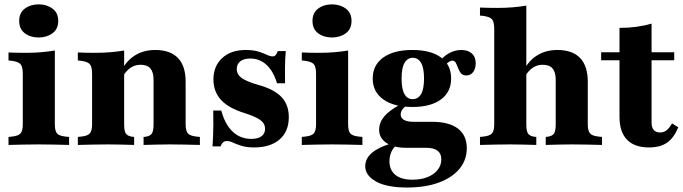

<svg xmlns="http://www.w3.org/2000/svg" viewBox="-20 -656 3091 869"><path d="M83.1 -209.7V-321.8Q83.1 -353.2 73.4 -364.9Q63.7 -376.6 34.7 -380.6L18.5 -382.3V-418.5Q38.7 -417.7 56.5 -417.3Q74.2 -416.9 97.6 -416.9Q136.3 -416.9 167.7 -419.8Q199.2 -422.6 228.2 -427.4V-418.5V-209.7ZM155.6 -2.4Q119.4 -2.4 87.1 -1.6Q54.8 -0.8 18.5 0V-36.3L34.7 -37.9Q63.7 -41.1 73.4 -52.8Q83.1 -64.5 83.1 -94.4V-209.7H228.2V-94.4Q228.2 -64.5 237.5 -52.8Q246.8 -41.1 275.8 -37.9L292.7 -36.3V0Q255.6 -0.8 223.8 -1.6Q191.9 -2.4 155.6 -2.4ZM154.8 -486.3Q118.5 -486.3 92.7 -505.2Q66.9 -524.2 66.9 -561.3Q66.9 -598.4 92.7 -617.3Q118.5 -636.3 154.8 -636.3Q191.1 -636.3 217.3 -617.3Q243.5 -598.4 243.5 -561.3Q243.5 -524.2 217.3 -505.2Q191.1 -486.3 154.8 -486.3Z M469.4 -2.4Q433.1 -2.4 400.8 -1.6Q368.5 -0.8 332.3 0V-36.3L348.4 -37.9Q377.4 -41.1 387.1 -52.8Q396.8 -64.5 396.8 -94.4V-209.7H541.9V-94.4Q541.9 -62.9 549.6 -51.6Q557.3 -40.3 578.2 -37.1L587.1 -36.3V0Q554.8 -0.8 527.8 -1.6Q500.8 -2.4 469.4 -2.4ZM396.8 -209.7V-321.8Q396.8 -353.2 387.1 -364.9Q377.4 -376.6 348.4 -380.6L332.3 -382.3V-418.5Q352.4 -417.7 370.2 -417.3Q387.9 -416.9 411.3 -416.9Q450 -416.9 481.5 -419.8Q512.9 -422.6 541.9 -427.4V-418.5V-209.7ZM675 -209.7V-294.4Q675 -329 660.9 -346Q646.8 -362.9 615.3 -362.9Q585.5 -362.9 561.7 -342.3Q537.9 -321.8 517.7 -275.8L506.5 -287.1Q535.5 -364.5 579 -397.2Q622.6 -429.8 682.3 -429.8Q750.8 -429.8 785.5 -393.5Q820.2 -357.3 820.2 -286.3V-209.7ZM747.6 -2.4Q716.9 -2.4 689.5 -1.6Q662.1 -0.8 629.8 0V-36.3L638.7 -37.1Q659.7 -40.3 667.3 -51.6Q675 -62.9 675 -94.4V-209.7H820.2V-94.4Q820.2 -64.5 829.8 -52.8Q839.5 -41.1 868.5 -37.9L884.7 -36.3V0Q848.4 -0.8 816.5 -1.6Q784.7 -2.4 747.6 -2.4Z M1130.6 11.3Q1096 11.3 1073 4Q1050 -3.2 1034.7 -10.5Q1019.4 -17.7 1006.5 -17.7Q987.1 -17.7 978.2 6.5H941.9Q943.5 -17.7 944.4 -40.7Q945.2 -63.7 945.6 -91.5Q946 -119.4 945.2 -155.6H981.5Q998.4 -92.7 1033.1 -60.1Q1067.7 -27.4 1117.7 -27.4Q1147.6 -27.4 1163.7 -39.5Q1179.8 -51.6 1179.8 -73.4Q1179.8 -96 1159.7 -111.7Q1139.5 -127.4 1086.3 -144.4Q1013.7 -166.9 979.8 -204.4Q946 -241.9 946 -296.8Q946 -356.5 985.5 -393.1Q1025 -429.8 1091.9 -429.8Q1125 -429.8 1148 -423Q1171 -416.1 1186.7 -408.5Q1202.4 -400.8 1213.7 -400.8Q1222.6 -400.8 1227.8 -406.9Q1233.1 -412.9 1237.1 -425H1273.4Q1271.8 -408.1 1271 -389.5Q1270.2 -371 1269.8 -344.8Q1269.4 -318.5 1270.2 -279H1233.9Q1216.9 -334.7 1185.9 -362.9Q1154.8 -391.1 1112.9 -391.1Q1083.9 -391.1 1067.7 -378.6Q1051.6 -366.1 1051.6 -343.5Q1051.6 -319.4 1073.4 -303.2Q1095.2 -287.1 1151.6 -271Q1221 -251.6 1254 -216.9Q1287.1 -182.3 1287.1 -125.8Q1287.1 -60.5 1245.2 -24.6Q1203.2 11.3 1130.6 11.3Z M1410.5 -209.7V-321.8Q1410.5 -353.2 1400.8 -364.9Q1391.1 -376.6 1362.1 -380.6L1346 -382.3V-418.5Q1366.1 -417.7 1383.9 -417.3Q1401.6 -416.9 1425 -416.9Q1463.7 -416.9 1495.2 -419.8Q1526.6 -422.6 1555.6 -427.4V-418.5V-209.7ZM1483.1 -2.4Q1446.8 -2.4 1414.5 -1.6Q1382.3 -0.8 1346 0V-36.3L1362.1 -37.9Q1391.1 -41.1 1400.8 -52.8Q1410.5 -64.5 1410.5 -94.4V-209.7H1555.6V-94.4Q1555.6 -64.5 1564.9 -52.8Q1574.2 -41.1 1603.2 -37.9L1620.2 -36.3V0Q1583.1 -0.8 1551.2 -1.6Q1519.4 -2.4 1483.1 -2.4ZM1482.3 -486.3Q1446 -486.3 1420.2 -505.2Q1394.4 -524.2 1394.4 -561.3Q1394.4 -598.4 1420.2 -617.3Q1446 -636.3 1482.3 -636.3Q1518.5 -636.3 1544.8 -617.3Q1571 -598.4 1571 -561.3Q1571 -524.2 1544.8 -505.2Q1518.5 -486.3 1482.3 -486.3Z M1822.6 192.7Q1729.8 192.7 1681.5 165.3Q1633.1 137.9 1633.1 96.8Q1633.1 61.3 1663.7 35.5Q1694.4 9.7 1750.8 -6.5L1772.6 2.4Q1758.1 15.3 1750.4 33.5Q1742.7 51.6 1742.7 73.4Q1742.7 113.7 1769.4 135.5Q1796 157.3 1846.8 157.3Q1885.5 157.3 1914.9 145.6Q1944.4 133.9 1960.9 112.9Q1977.4 91.9 1977.4 65.3Q1977.4 39.5 1960.5 26.2Q1943.5 12.9 1908.9 12.9H1816.9Q1761.3 12.9 1728.6 -9.3Q1696 -31.5 1696 -68.5Q1696 -100.8 1717.7 -127.4Q1739.5 -154 1785.5 -179.8L1816.1 -175.8Q1804 -166.1 1798.8 -156.9Q1793.5 -147.6 1793.5 -138.7Q1793.5 -121.8 1808.5 -113.3Q1823.4 -104.8 1850.8 -104.8H1934.7Q2012.1 -104.8 2052.4 -74.2Q2092.7 -43.5 2092.7 14.5Q2092.7 68.5 2059.3 108.5Q2025.8 148.4 1965.3 170.6Q1904.8 192.7 1822.6 192.7ZM1846.8 -171.8Q1762.9 -171.8 1714.9 -206Q1666.9 -240.3 1666.9 -300.8Q1666.9 -361.3 1714.5 -395.6Q1762.1 -429.8 1846.8 -429.8Q1929 -429.8 1975.4 -396.4Q2021.8 -362.9 2021.8 -300.8Q2021.8 -239.5 1975.4 -205.6Q1929 -171.8 1846.8 -171.8ZM1847.6 -207.3Q1872.6 -207.3 1885.9 -230.2Q1899.2 -253.2 1899.2 -300.8Q1899.2 -348.4 1885.9 -371.4Q1872.6 -394.4 1848.4 -394.4Q1824.2 -394.4 1810.9 -371.4Q1797.6 -348.4 1797.6 -300.8Q1797.6 -253.2 1810.5 -230.2Q1823.4 -207.3 1847.6 -207.3ZM2091.1 -314.5Q2074.2 -314.5 2066.1 -324.6Q2058.1 -334.7 2053.2 -348Q2048.4 -361.3 2043.1 -371.4Q2037.9 -381.5 2026.6 -381.5Q2021 -381.5 2012.9 -376.6Q2004.8 -371.8 1996.8 -362.5Q1988.7 -353.2 1981.5 -338.7L1963.7 -370.2Q1982.3 -397.6 2009.7 -413.7Q2037.1 -429.8 2068.5 -429.8Q2097.6 -429.8 2115.3 -414.1Q2133.1 -398.4 2133.1 -369.4Q2133.1 -345.2 2121.4 -329.8Q2109.7 -314.5 2091.1 -314.5Z M2289.5 -2.4Q2253.2 -2.4 2221 -1.6Q2188.7 -0.8 2152.4 0V-36.3L2168.5 -37.9Q2197.6 -41.1 2207.3 -52.8Q2216.9 -64.5 2216.9 -94.4V-209.7H2362.1V-94.4Q2362.1 -62.9 2369.8 -51.6Q2377.4 -40.3 2398.4 -37.1L2407.3 -36.3V0Q2375 -0.8 2348 -1.6Q2321 -2.4 2289.5 -2.4ZM2495.2 -209.7V-294.4Q2495.2 -329 2481 -346Q2466.9 -362.9 2435.5 -362.9Q2405.6 -362.9 2381.9 -342.3Q2358.1 -321.8 2337.9 -275.8L2326.6 -287.1Q2355.6 -364.5 2399.2 -397.2Q2442.7 -429.8 2502.4 -429.8Q2571 -429.8 2605.6 -393.5Q2640.3 -357.3 2640.3 -286.3V-209.7ZM2567.7 -2.4Q2537.1 -2.4 2509.7 -1.6Q2482.3 -0.8 2450 0V-36.3L2458.9 -37.1Q2479.8 -40.3 2487.5 -51.6Q2495.2 -62.9 2495.2 -94.4V-209.7H2640.3V-94.4Q2640.3 -64.5 2650 -52.8Q2659.7 -41.1 2688.7 -37.9L2704.8 -36.3V0Q2668.5 -0.8 2636.7 -1.6Q2604.8 -2.4 2567.7 -2.4ZM2216.9 -209.7V-525Q2216.9 -556.5 2207.3 -568.1Q2197.6 -579.8 2168.5 -583.9L2152.4 -585.5V-621.8Q2172.6 -621 2190.3 -620.6Q2208.1 -620.2 2231.5 -620.2Q2270.2 -620.2 2301.6 -623Q2333.1 -625.8 2362.1 -630.6V-621.8V-209.7Z M2917.7 11.3Q2851.6 11.3 2817.7 -23.8Q2783.9 -58.9 2783.9 -127.4V-209.7H2929V-101.6Q2929 -78.2 2939.1 -67.3Q2949.2 -56.5 2967.7 -56.5Q2984.7 -56.5 2997.2 -66.5Q3009.7 -76.6 3021.8 -97.6L3050 -79.8Q3029.8 -31.5 2998.8 -10.1Q2967.7 11.3 2917.7 11.3ZM2783.9 -209.7V-529.8Q2825 -529.8 2860.5 -534.7Q2896 -539.5 2929 -549.2V-209.7ZM2700.8 -383.1V-419.4H3031.5V-383.1Z"/></svg>

Font: Playfair 9pt Black
Style: Regular
Weight: 900
Designer: Claus Eggers Sørensen
Foundry: Claus Eggers Sørensen
Version: Version 2.203